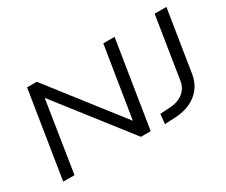

<svg xmlns="http://www.w3.org/2000/svg" viewBox="-113 -1027 1598 1357"><g transform="rotate(-30 685.5 -349.0)"><path d="M78 0 190 -705H269L727 -117H718L812 -705H904L792 0H712L254 -587H262L170 0ZM904 7 912 -72 994 -77Q1037 -79 1070.5 -95Q1104 -111 1124.5 -137.5Q1145 -164 1151 -199L1231 -705H1327L1247 -200Q1237 -141 1203 -96Q1169 -51 1115 -26Q1061 -1 992 3Z"/></g></svg>

Font: Nunito Sans 10pt Expanded
Style: Italic
Weight: 400
Width: 7
Italic angle: -9°
Designer: Vernon Adams
Foundry: Vernon Adams
Version: Version 3.101;gftools[0.9.27]